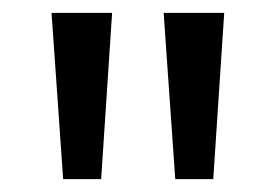

<svg xmlns="http://www.w3.org/2000/svg" viewBox="-20 -734 428 298"><path d="M154 -714H60L78 -456H137ZM328 -714H234L252 -456H311Z"/></svg>

Font: Noto Sans Gujarati UI Condensed
Style: Regular
Weight: 400
Width: 3
Designer: Jelle Bosma - Monotype Design Team, Universal Thirst
Foundry: Monotype Imaging Inc.
Version: Version 2.106